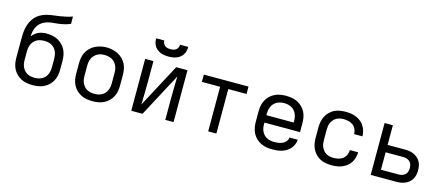

<svg xmlns="http://www.w3.org/2000/svg" viewBox="-50 -1295 4299 1859"><g transform="rotate(15 2100.0 -366.0)"><path d="M300 8Q271 8 241.5 3Q212 -2 186 -15Q160 -28 138.5 -49Q117 -70 103.5 -96Q90 -122 85 -151.5Q80 -181 80 -210V-292Q80 -312 80 -332.5Q80 -353 80 -374Q80 -374 80 -374.5Q80 -375 80 -375V-376Q80 -408 81 -440.5Q82 -473 88.5 -505Q95 -537 108.5 -566.5Q122 -596 143.5 -620.5Q165 -645 193.5 -660.5Q222 -676 253.5 -684.5Q285 -693 317 -696.5Q349 -700 381 -705Q413 -710 444.5 -717Q476 -724 507 -735V-662Q480 -650 452 -643Q424 -636 395.5 -632Q367 -628 338 -626Q309 -624 281.5 -616.5Q254 -609 229.5 -592.5Q205 -576 189.5 -552Q174 -528 167.5 -499.5Q161 -471 160 -442Q172 -459 188 -472.5Q204 -486 223 -494.5Q242 -503 262.5 -506.5Q283 -510 304 -510Q333 -510 362 -504.5Q391 -499 416.5 -485.5Q442 -472 463 -451Q484 -430 497 -404Q510 -378 515 -349.5Q520 -321 520 -292V-210Q520 -181 515 -151.5Q510 -122 496.5 -96Q483 -70 461.5 -49Q440 -28 414 -15Q388 -2 358.5 3Q329 8 300 8ZM300 -66Q319 -66 337.5 -69.5Q356 -73 373 -82Q390 -91 402.5 -105Q415 -119 423 -136.5Q431 -154 434 -172.5Q437 -191 437 -210V-292Q437 -310 434 -329Q431 -348 423.5 -365Q416 -382 403 -396.5Q390 -411 373.5 -420Q357 -429 338 -432.5Q319 -436 301 -436Q282 -436 263 -432.5Q244 -429 227.5 -420Q211 -411 198 -397Q185 -383 177 -365.5Q169 -348 166 -329.5Q163 -311 163 -292V-210Q163 -191 166 -172.5Q169 -154 177 -136.5Q185 -119 197.5 -105Q210 -91 227 -82Q244 -73 262.5 -69.5Q281 -66 300 -66Z M900 8Q871 8 841.5 3Q812 -2 786 -15Q760 -28 738.5 -49Q717 -70 703.5 -96Q690 -122 685 -151.5Q680 -181 680 -210V-310Q680 -339 685 -368.5Q690 -398 703.5 -424Q717 -450 738.5 -471Q760 -492 786.5 -505Q813 -518 842 -524.5Q871 -531 900 -531Q929 -531 958 -524.5Q987 -518 1013.5 -505Q1040 -492 1061.5 -471Q1083 -450 1096.5 -424Q1110 -398 1115 -368.5Q1120 -339 1120 -310V-210Q1120 -181 1115 -151.5Q1110 -122 1096.5 -96Q1083 -70 1061.5 -49Q1040 -28 1014 -15Q988 -2 958.5 3Q929 8 900 8ZM900 -66Q919 -66 937.5 -69.5Q956 -73 973 -82Q990 -91 1002.5 -105Q1015 -119 1023 -136.5Q1031 -154 1034 -172.5Q1037 -191 1037 -210V-310Q1037 -329 1034 -348Q1031 -367 1023 -384Q1015 -401 1002 -415.5Q989 -430 972 -438.5Q955 -447 936 -451Q917 -455 898 -455Q879 -455 860.5 -451Q842 -447 826 -437.5Q810 -428 797 -414Q784 -400 776.5 -383Q769 -366 766 -347.5Q763 -329 763 -310V-210Q763 -191 766 -172.5Q769 -154 777 -136.5Q785 -119 797.5 -105Q810 -91 827 -82Q844 -73 862.5 -69.5Q881 -66 900 -66Z M1288 0V-520H1371V-312Q1371 -255 1369.5 -198Q1368 -141 1367 -84L1599 -520H1712V0H1629V-208Q1629 -265 1630.5 -322Q1632 -379 1633 -436L1401 0ZM1500 -600Q1480 -600 1459.5 -603Q1439 -606 1420.5 -613Q1402 -620 1385.5 -633Q1369 -646 1358.5 -663Q1348 -680 1343.5 -700Q1339 -720 1339 -740H1421Q1421 -725 1427 -711.5Q1433 -698 1444.5 -689Q1456 -680 1470.5 -677Q1485 -674 1500 -674Q1515 -674 1529.5 -677Q1544 -680 1555.5 -689Q1567 -698 1573 -711.5Q1579 -725 1579 -740H1661Q1661 -720 1656.5 -700Q1652 -680 1641.5 -663Q1631 -646 1614.5 -633Q1598 -620 1579.5 -613Q1561 -606 1540.5 -603Q1520 -600 1500 -600Z M2059 0V-447H1876V-520H2324V-446H2141V0Z M2702 8Q2673 8 2643.5 3Q2614 -2 2587.5 -15Q2561 -28 2539.5 -48.5Q2518 -69 2504.5 -95.5Q2491 -122 2485.5 -151Q2480 -180 2480 -210V-310Q2480 -339 2485 -368.5Q2490 -398 2503.5 -424Q2517 -450 2538.5 -471Q2560 -492 2586 -505Q2612 -518 2641.5 -523Q2671 -528 2700 -528Q2729 -528 2758.5 -523Q2788 -518 2814 -505Q2840 -492 2861.5 -471Q2883 -450 2896.5 -424Q2910 -398 2915 -368.5Q2920 -339 2920 -310V-223H2563V-210Q2563 -191 2566 -172Q2569 -153 2577 -136Q2585 -119 2598.5 -104.5Q2612 -90 2628.5 -81.5Q2645 -73 2664 -69.5Q2683 -66 2702 -66Q2724 -66 2745 -69Q2766 -72 2785.5 -81Q2805 -90 2819 -107Q2833 -124 2835 -146H2918Q2916 -121 2906.5 -98Q2897 -75 2881 -56.5Q2865 -38 2844 -25Q2823 -12 2799.5 -4.5Q2776 3 2751.5 5.5Q2727 8 2702 8ZM2563 -297H2837V-310Q2837 -329 2834 -347.5Q2831 -366 2823 -383.5Q2815 -401 2802.5 -415Q2790 -429 2773 -438Q2756 -447 2737.5 -451Q2719 -455 2700 -455Q2681 -455 2662.5 -451Q2644 -447 2627 -438Q2610 -429 2597.5 -415Q2585 -401 2577 -383.5Q2569 -366 2566 -347.5Q2563 -329 2563 -310Z M3298 8Q3268 8 3239 3Q3210 -2 3184 -15Q3158 -28 3137 -49.5Q3116 -71 3103 -97Q3090 -123 3085 -152Q3080 -181 3080 -210V-310Q3080 -339 3085 -368Q3090 -397 3103 -423Q3116 -449 3137 -470.5Q3158 -492 3184 -505Q3210 -518 3239 -523Q3268 -528 3298 -528Q3325 -528 3351.5 -524Q3378 -520 3403 -509.5Q3428 -499 3449.5 -482Q3471 -465 3485 -442.5Q3499 -420 3506.5 -393.5Q3514 -367 3514 -340Q3514 -340 3514 -340Q3514 -340 3514 -340H3431Q3431 -340 3431 -340Q3431 -340 3431 -340Q3431 -365 3420.5 -388.5Q3410 -412 3391 -427Q3372 -442 3347 -448Q3322 -454 3298 -454Q3279 -454 3260.5 -450.5Q3242 -447 3225.5 -438Q3209 -429 3196.5 -414.5Q3184 -400 3176 -383Q3168 -366 3165.5 -347.5Q3163 -329 3163 -310V-210Q3163 -191 3165.5 -172.5Q3168 -154 3176 -137Q3184 -120 3196.5 -105.5Q3209 -91 3225.5 -82Q3242 -73 3260.5 -69.5Q3279 -66 3298 -66Q3322 -66 3347 -72Q3372 -78 3391 -93Q3410 -108 3420.5 -131.5Q3431 -155 3431 -180Q3431 -180 3431 -180Q3431 -180 3431 -180H3514Q3514 -180 3514 -180Q3514 -180 3514 -180Q3514 -153 3506.5 -126.5Q3499 -100 3485 -77.5Q3471 -55 3449.5 -38Q3428 -21 3403 -10.5Q3378 0 3351.5 4Q3325 8 3298 8Z M3688 0V-520H3771V-323H3946Q3968 -323 3990.5 -319.5Q4013 -316 4033.5 -307Q4054 -298 4071.5 -283Q4089 -268 4100 -248.5Q4111 -229 4115.5 -206.5Q4120 -184 4120 -161Q4120 -139 4115.5 -116.5Q4111 -94 4100 -74.5Q4089 -55 4071.5 -40Q4054 -25 4033.5 -16Q4013 -7 3990.5 -3.5Q3968 0 3946 0ZM3946 -74Q3964 -74 3981.5 -79Q3999 -84 4012.5 -96Q4026 -108 4031.5 -125.5Q4037 -143 4037 -161Q4037 -179 4031.5 -197Q4026 -215 4012.5 -227Q3999 -239 3981.5 -244Q3964 -249 3946 -249H3771V-74Z"/></g></svg>

Font: Iosevka Meiseki Sans
Style: Regular
Weight: 400
Monospace: yes
Designer: Belleve Invis
Foundry: Belleve Invis
Version: Version 11.2.6; ttfautohint (v1.8.4)